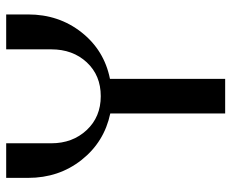

<svg xmlns="http://www.w3.org/2000/svg" viewBox="-82 -648 730 605"><g transform="rotate(-90 282.5 -345.0)"><path d="M540 -621Q540 -524 483.5 -452.5Q427 -381 337 -363V0H228V-362Q138 -381 81.5 -452.5Q25 -524 25 -621V-690H134V-548Q134 -481 175.5 -436.5Q217 -392 282.5 -392Q348 -392 389 -436Q430 -480 430 -548V-690H540Z"/></g></svg>

Font: Trochut
Style: Regular
Weight: 400
Designer: Andreu Balius
Foundry: Andreu Balius
Version: Version 1.001